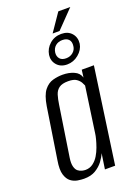

<svg xmlns="http://www.w3.org/2000/svg" viewBox="-153 -864 668 935"><g transform="rotate(-20 181.0 -396.5)"><path d="M115 8Q101 8 82 5Q63 2 47 -10Q31 -22 23 -48Q15 -74 23 -121L64 -386Q73 -441 92.5 -465.5Q112 -490 137.5 -497Q163 -504 188 -504Q221 -504 247 -492.5Q273 -481 280 -456L285 -495H348L278 0H225L237 -80Q229 -61 214 -41Q199 -21 175 -6.5Q151 8 115 8ZM136 -30Q158 -30 175 -42.5Q192 -55 203.5 -74Q215 -93 222.5 -114Q230 -135 234.5 -152.5Q239 -170 240 -179L274 -417Q272 -422 266 -433.5Q260 -445 246 -455Q232 -465 203 -465Q172 -465 156 -453.5Q140 -442 133.5 -421Q127 -400 123 -372L83 -111Q79 -84 83.5 -67Q88 -50 97.5 -42.5Q107 -35 117.5 -32.5Q128 -30 136 -30ZM228 -543Q194 -543 175 -565Q156 -587 160 -617Q165 -649 190 -671Q215 -693 250 -693Q285 -693 304 -671Q323 -649 319 -617Q314 -587 287.5 -565Q261 -543 228 -543ZM233 -573Q254 -573 269 -585.5Q284 -598 286 -617Q289 -639 278 -651Q267 -663 245 -663Q224 -663 209.5 -651Q195 -639 192 -617Q190 -598 200.5 -585.5Q211 -573 233 -573ZM212 -709 275 -801H337L248 -709Z"/></g></svg>

Font: Alumni Sans
Style: Italic
Weight: 400
Italic angle: -8°
Version: Version 1.016